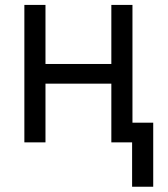

<svg xmlns="http://www.w3.org/2000/svg" viewBox="-20 -565 668 762"><path d="M160.5 -545.5V-311.1H421.9V-545.5H505.7V0H421.9V-233H160.5V0H76.7V-545.5ZM588.1 -78.1V176.1H504.3V-78.1Z"/></svg>

Font: Inter Alia
Style: Regular
Weight: 400
Designer: Rasmus Andersson (Latin, Greek, Cyrillic etc.) and Evan from Shavian.info (Shavian, old style figures)
Foundry: Shavian.info
Version: Version 0.001;git-37ab20767